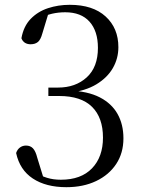

<svg xmlns="http://www.w3.org/2000/svg" viewBox="-20 -763 597 798"><path d="M256 15Q171 15 116.5 -21Q62 -57 47 -127Q52 -142 63 -150Q74 -158 88 -158Q106 -158 117 -146.5Q128 -135 135 -107L164 -13L124 -46Q150 -32 175.5 -24Q201 -16 233 -16Q317 -16 362.5 -63.5Q408 -111 408 -191Q408 -274 362.5 -319Q317 -364 226 -364H181V-399H221Q294 -399 340.5 -441.5Q387 -484 387 -564Q387 -634 352 -673Q317 -712 251 -712Q223 -712 196.5 -706Q170 -700 140 -684L183 -713L156 -624Q149 -598 137.5 -588.5Q126 -579 107 -579Q94 -579 84 -585Q74 -591 69 -604Q78 -654 107.5 -684.5Q137 -715 179.5 -729Q222 -743 270 -743Q366 -743 419 -694.5Q472 -646 472 -567Q472 -520 449 -480Q426 -440 380.5 -412.5Q335 -385 266 -377V-387Q345 -384 394.5 -358.5Q444 -333 468.5 -289.5Q493 -246 493 -188Q493 -127 463 -81.5Q433 -36 379.5 -10.5Q326 15 256 15Z"/></svg>

Font: Noto Serif TC
Style: Regular
Weight: 400
Designer: Ryoko NISHIZUKA  (kana & ideographs); Frank Grießhammer (Latin, Greek & Cyrillic); Wenlong ZHANG  (bopomofo); Sandoll Co
Foundry: Adobe
Version: Version 2.003-H1;hotconv 1.1.1;makeotfexe 2.6.0